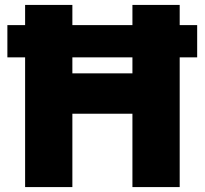

<svg xmlns="http://www.w3.org/2000/svg" viewBox="-20 -760 831 780"><path d="M710 -658H781V-527H710V0H518V-298H274V0H82V-527H10V-658H82V-740H274V-658H518V-740H710ZM274 -462H518V-527H274Z"/></svg>

Font: Be Vietnam Black
Style: Regular
Weight: 900
Designer: Lam Bao; Tony Le; Vietanh Nguyen
Foundry: Yellow Type Foundry
Version: Version 5.000